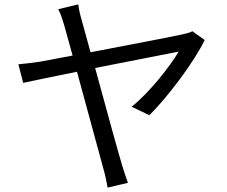

<svg xmlns="http://www.w3.org/2000/svg" viewBox="-20 -814 1040 878"><path d="M916 -631 860 -671C848 -665 830 -660 815 -657C776 -648 566 -608 394 -575L355 -717C346 -748 340 -773 338 -794L246 -772C255 -756 263 -734 274 -697L312 -560L164 -532C128 -527 99 -523 64 -520L86 -435C118 -442 217 -463 332 -486L454 -38C462 -11 468 22 472 44L565 22C557 -1 545 -35 539 -56C522 -112 464 -323 415 -503L797 -578C760 -514 664 -391 582 -326L663 -287C745 -368 869 -532 916 -631Z"/></svg>

Font: Noto Sans HK
Style: Regular
Weight: 400
Designer: Ryoko NISHIZUKA 西塚涼子 (kana, bopomofo & ideographs); Paul D. Hunt (Latin, Greek & Cyrillic); Sandoll Communications 산돌커뮤니
Foundry: Adobe
Version: Version 2.004;hotconv 1.0.118;makeotfexe 2.5.65603